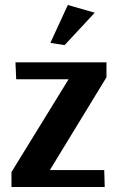

<svg xmlns="http://www.w3.org/2000/svg" viewBox="-20 -750 474 770"><path d="M239 -569 182 -578 252 -730 360 -699ZM26 0V-60L255 -432H45L42 -500H407V-440L180 -68H398L400 0Z"/></svg>

Font: Arsenal
Style: Bold
Weight: 700
Designer: Andrij Shevchenko
Foundry: Stairsfor
Version: Version 2.001;PS 002.001;hotconv 1.0.88;makeotf.lib2.5.64775